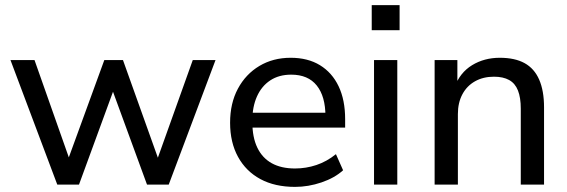

<svg xmlns="http://www.w3.org/2000/svg" viewBox="-20 -722 2219 751"><path d="M204 0 21 -487H115L261 -73H237L388 -487H461L609 -73H586L734 -487H823L640 0H555L399 -426H445L289 0Z M1134 9Q1055 9 998.5 -21.5Q942 -52 911 -108.5Q880 -165 880 -242Q880 -318 910.5 -375Q941 -432 994.5 -464Q1048 -496 1117 -496Q1184 -496 1231.5 -467Q1279 -438 1304.5 -384.5Q1330 -331 1330 -256V-223H951V-281H1270L1253 -267Q1253 -345 1219 -387.5Q1185 -430 1119 -430Q1071 -430 1037 -407.5Q1003 -385 985 -344.5Q967 -304 967 -251V-245Q967 -185 986.5 -144.5Q1006 -104 1043 -83.5Q1080 -63 1134 -63Q1177 -63 1217.5 -76.5Q1258 -90 1294 -119L1322 -56Q1289 -26 1237.5 -8.5Q1186 9 1134 9Z M1434 -604V-702H1543V-604ZM1443 0V-487H1534V0Z M1680 0V-487H1769V-381H1758Q1779 -438 1826.5 -467Q1874 -496 1935 -496Q1994 -496 2032 -475Q2070 -454 2089 -410.5Q2108 -367 2108 -302V0H2017V-297Q2017 -340 2006 -368Q1995 -396 1971.5 -409Q1948 -422 1912 -422Q1870 -422 1838 -404Q1806 -386 1788.5 -353Q1771 -320 1771 -276V0Z"/></svg>

Font: Nunito Sans 12pt ExtraLight 12pt Medium
Style: Regular
Weight: 500
Version: Version 3.101;gftools[0.9.27]